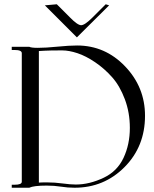

<svg xmlns="http://www.w3.org/2000/svg" viewBox="-20 -879 719 899"><path d="M190 -854 246 -859 307 -798Q343 -761 360 -761Q377 -761 414 -798L475 -859L491 -854L340 -704ZM341 -666Q472 -666 565.5 -568.5Q659 -471 659 -337Q659 -193 563 -96.5Q467 0 329 0Q297 0 265.5 -5Q234 -10 198 -10Q138 -10 117 0H35V-14H48Q82 -14 82 -28V-630Q82 -645 48 -645H35V-660H117Q126 -655 157 -655Q194 -655 249 -660.5Q304 -666 341 -666ZM271 -643Q212 -643 188 -641.5Q164 -640 162 -640V-24Q169 -25 201 -25Q236 -25 273 -20Q310 -15 335 -15Q399 -15 466 -47Q529 -77 558.5 -140Q588 -203 588 -280Q588 -352 564.5 -414.5Q541 -477 505 -517.5Q469 -558 425.5 -587.5Q382 -617 342.5 -630Q303 -643 271 -643Z"/></svg>

Font: kawoszeh
Style: Medium
Weight: 500
Version: Version 000.030